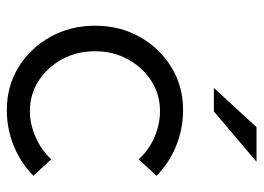

<svg xmlns="http://www.w3.org/2000/svg" viewBox="-122 -624 754 549"><g transform="rotate(90 254.5 -349.0)"><path d="M294 8Q226 8 171.5 -25.5Q117 -59 85 -116.5Q53 -174 53 -244Q53 -315 85 -372Q117 -429 171.5 -462.5Q226 -496 294 -496Q348 -496 397 -476Q446 -456 482 -420L435 -369Q409 -398 372 -414Q335 -430 297 -430Q249 -430 210.5 -405Q172 -380 149 -338Q126 -296 126 -244Q126 -192 149 -150Q172 -108 210.5 -83Q249 -58 297 -58Q335 -58 372 -74.5Q409 -91 435 -119L482 -68Q446 -32 397 -12Q348 8 294 8ZM231 -584 343 -706H442L298 -584Z"/></g></svg>

Font: Red Hat Text VF
Style: Regular
Weight: 300
Designer: Pentagram, MCKL
Foundry: Pentagram, MCKL
Version: Version 1.023